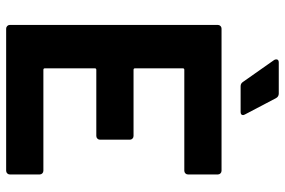

<svg xmlns="http://www.w3.org/2000/svg" viewBox="-171 -755 926 624"><g transform="rotate(90 292.0 -443.0)"><path d="M547 -591Q547 -586 543.5 -582.5Q540 -579 535 -579H207Q202 -579 202 -574V-419Q202 -414 207 -414H422Q427 -414 430.5 -410.5Q434 -407 434 -402V-305Q434 -300 430.5 -296.5Q427 -293 422 -293H207Q202 -293 202 -288V-126Q202 -121 207 -121H535Q540 -121 543.5 -117.5Q547 -114 547 -109V-12Q547 -7 543.5 -3.5Q540 0 535 0H73Q68 0 64.5 -3.5Q61 -7 61 -12V-688Q61 -693 64.5 -696.5Q68 -700 73 -700H535Q540 -700 543.5 -696.5Q547 -693 547 -688ZM352 -776Q354 -772 354 -770Q354 -762 344 -762H260Q251 -762 246 -770L175 -871Q173 -874 173 -878Q173 -886 183 -886H284Q294 -886 299 -877Z"/></g></svg>

Font: LinhAnh
Style: Bold
Weight: 700
Designer: Jeremy Tribby
Foundry: Tribby Type
Version: Version 1.408